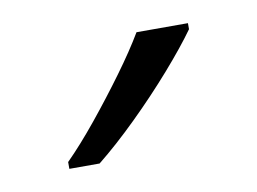

<svg xmlns="http://www.w3.org/2000/svg" viewBox="-35 -811 335 250"><g transform="rotate(-10 132.5 -686.0)"><path d="M225 -758Q210 -737 185.5 -709Q161 -681 133 -653.5Q105 -626 80 -606H40V-615Q59 -634 81 -661Q103 -688 123.5 -716Q144 -744 157 -766H225Z"/></g></svg>

Font: Noto Sans Thai Looped Light
Style: Regular
Weight: 300
Designer: Sasikarn Vongin, Ben Mitchell
Foundry: The Fontpad Ltd
Version: Version 1.001; ttfautohint (v1.8.4.7-5d5b)